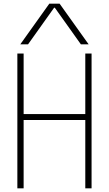

<svg xmlns="http://www.w3.org/2000/svg" viewBox="-20 -1020 590 1040"><path d="M74 0V-730H108V-402H442V-730H476V0H442V-370H108V0ZM90 -780 247 -1000H303L460 -780H418L277 -978H273L132 -780Z"/></svg>

Font: M PLUS Code Latin SemiExpanded ExtraLight
Style: Regular
Weight: 250
Width: 6
Designer: Coji Morishita
Foundry: UNDERFOREST DESIGN
Version: Version 1.002; ttfautohint (v1.8.3)